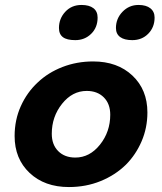

<svg xmlns="http://www.w3.org/2000/svg" viewBox="-20 -740 654 775"><path d="M39 -191Q39 -256 64 -311.5Q89 -367 132 -407Q174 -447 232 -469.5Q290 -492 356 -492Q454 -492 514.5 -435Q575 -378 575 -286Q575 -224 551.5 -169.5Q528 -115 488 -75Q445 -33 386 -9Q327 15 258 15Q160 15 99.5 -42Q39 -99 39 -191ZM189 -200Q189 -156 215 -130Q241 -104 284 -104Q342 -104 383.5 -156Q425 -208 425 -277Q425 -321 399 -347Q373 -373 330 -373Q272 -373 230.5 -321Q189 -269 189 -200ZM374 -669Q374 -629 348 -603.5Q322 -578 284 -578Q250 -578 234 -590Q218 -602 218 -627Q218 -665 243.5 -692.5Q269 -720 309 -720Q340 -720 357 -707Q374 -694 374 -669ZM604 -669Q604 -630 578.5 -604Q553 -578 514 -578Q482 -578 465 -590.5Q448 -603 448 -627Q448 -665 474.5 -692.5Q501 -720 539 -720Q570 -720 587 -706.5Q604 -693 604 -669Z"/></svg>

Font: Intel One Mono
Style: Bold Italic
Weight: 700
Italic angle: -16°
Monospace: yes
Designer: Fred Shallcrass
Foundry: Frere-Jones Type LLC
Version: Version 1.400;hotconv 1.1.0;makeotfexe 2.6.0;FJTRelease1.4